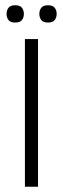

<svg xmlns="http://www.w3.org/2000/svg" viewBox="-20 -712 240 732"><path d="M75 -563H125V0H75ZM5 -659Q5 -673 12.5 -682.5Q20 -692 38 -692Q56 -692 63.5 -682.5Q71 -673 71 -659Q71 -645 63.5 -635.5Q56 -626 38 -626Q20 -626 12.5 -635.5Q5 -645 5 -659ZM130 -659Q130 -673 137.5 -682.5Q145 -692 163 -692Q181 -692 188.5 -682.5Q196 -673 196 -659Q196 -645 188.5 -635.5Q181 -626 163 -626Q145 -626 137.5 -635.5Q130 -645 130 -659Z"/></svg>

Font: Khand Variable Light
Style: Regular
Weight: 300
Designer: Satya Rajpurohit
Foundry: Indian Type Foundry
Version: Version 3.000